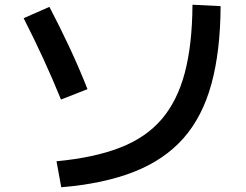

<svg xmlns="http://www.w3.org/2000/svg" viewBox="-20 -769 1040 812"><path d="M219 -87Q378 -102 487.5 -144.5Q597 -187 663.5 -264.5Q730 -342 761.5 -461Q793 -580 794 -749L913 -743Q912 -552 874 -413.5Q836 -275 755.5 -184Q675 -93 547 -42.5Q419 8 239 23ZM238 -348Q203 -434 163 -521Q123 -608 80 -692L189 -740Q232 -658 273.5 -569.5Q315 -481 350 -392Z"/></svg>

Font: M PLUS 1 Code SemiBold
Style: Regular
Weight: 600
Designer: Coji Morishita
Foundry: UNDERFOREST DESIGN
Version: Version 1.005